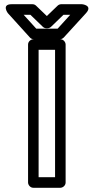

<svg xmlns="http://www.w3.org/2000/svg" viewBox="-20 -865 446 910"><path d="M163 -25V-629H241V-25ZM113 0C113 11 123 25 138 25H266C277 25 291 15 291 0V-654C291 -665 281 -679 266 -679H138C127 -679 113 -669 113 -654ZM281 -795H313L253 -729H152L92 -795H124L183 -738C188 -733 195 -731 200 -731H204C211 -731 218 -734 222 -738ZM270 -845C265 -845 258 -843 253 -838L202 -789L151 -838C147 -842 141 -845 134 -845H35C-14 -845 17 -803 17 -803L122 -687C126 -682 134 -679 141 -679H264C270 -679 277 -682 282 -687L388 -803C421 -840 369 -845 369 -845Z"/></svg>

Font: Falling Sky
Style: ExtOu
Weight: 400
Designer: Paul D. Hunt
Foundry: Adobe Systems Incorporated
Version: Version 1.02